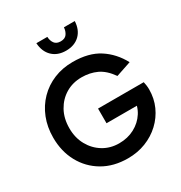

<svg xmlns="http://www.w3.org/2000/svg" viewBox="-209 -1055 1140 1212"><g transform="rotate(-30 361.5 -448.5)"><path d="M372 11Q268 11 190.5 -34.5Q113 -80 70 -159Q27 -238 27 -338Q27 -415 52.5 -479.5Q78 -544 124.5 -591.5Q171 -639 234 -665Q297 -691 372 -691Q488 -691 563 -642.5Q638 -594 683 -510L573 -473Q531 -533 481.5 -556Q432 -579 372 -579Q307 -579 256 -548.5Q205 -518 175 -464Q145 -410 145 -338Q145 -269 175 -215Q205 -161 256 -130Q307 -99 371 -99Q433 -99 483 -125.5Q533 -152 562.5 -198Q592 -244 593 -304L617 -249H364V-356H697Q700 -344 702 -329Q704 -314 704 -300Q704 -234 678.5 -177.5Q653 -121 607.5 -78.5Q562 -36 502 -12.5Q442 11 372 11ZM373 -773Q312 -773 274.5 -809Q237 -845 233 -908H313Q314 -880 328 -860.5Q342 -841 373 -841Q404 -841 418 -860.5Q432 -880 434 -908H513Q510 -845 472.5 -809Q435 -773 373 -773Z"/></g></svg>

Font: Gabarito Medium
Style: Regular
Weight: 500
Designer: Leandro Assis / Alvaro Franca / Felipe Casaprima
Foundry: Naipe Foundry
Version: Version 1.000